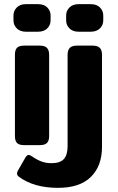

<svg xmlns="http://www.w3.org/2000/svg" viewBox="-20 -700 569 926"><path d="M45 -602V-625Q45 -648 61 -664Q77 -680 105 -680H163Q192 -680 208 -664Q224 -648 224 -625V-602Q224 -579 208 -563Q192 -547 163 -547H105Q77 -547 61 -563Q45 -579 45 -602ZM299 -602V-625Q299 -648 315 -664Q331 -680 359 -680H417Q446 -680 462 -664Q478 -648 478 -625V-602Q478 -579 462 -563Q446 -547 417 -547H359Q331 -547 315 -563Q299 -579 299 -602ZM52 -43V-436Q52 -459 62 -469.5Q72 -480 97 -480H171Q196 -480 206.5 -469Q217 -458 217 -436V-43Q217 -21 206.5 -10.5Q196 0 171 0H97Q72 0 62 -10.5Q52 -21 52 -43ZM72 153Q62 146 62 137Q62 129 68 120L103 59Q111 47 118 47Q124 47 134 54Q157 70 179 78.5Q201 87 228 87Q270 87 288 67Q306 47 306 5V-436Q306 -458 316.5 -469Q327 -480 352 -480H426Q451 -480 461.5 -469Q472 -458 472 -436V8Q472 100 418.5 153Q365 206 260 206Q144 206 72 153Z"/></svg>

Font: Mitr Medium
Style: Regular
Weight: 500
Designer: Thanarat Vachiruckul
Foundry: Cadson Demak
Version: Version 1.003